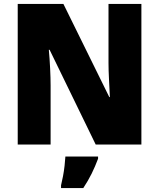

<svg xmlns="http://www.w3.org/2000/svg" viewBox="-20 -785 809 975"><path d="M698 -51H466L232 -532H228Q232 -489 234.5 -438.5Q237 -388 237 -351V-51H70V-765H302L535 -292H538Q536 -334 533.5 -382Q531 -430 531 -465V-765H698ZM478 21Q463 61 445.5 96.5Q428 132 403 170H290V156Q295 136 300 109.5Q305 83 308 56Q311 29 312 10H478Z"/></svg>

Font: Noto Sans Tamil UI SemiCondensed Black
Style: Regular
Weight: 900
Width: 4
Designer: Jelle Bosma - Monotype Design Team
Foundry: Monotype Imaging Inc.
Version: Version 2.004; ttfautohint (v1.8.4.7-5d5b)